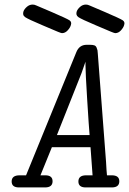

<svg xmlns="http://www.w3.org/2000/svg" viewBox="-20 -820 565 840"><path d="M83 -771Q87 -781 98 -790.5Q109 -800 123 -800Q131 -800 139 -796Q166 -784 207 -767Q272 -739 283.5 -731.5Q295 -724 290 -710Q287 -699 276 -687Q265 -675 251 -675Q248 -675 233 -681Q207 -692 167 -709Q103 -736 90 -745Q77 -754 83 -771ZM316 -771Q320 -781 331 -790.5Q342 -800 356 -800Q364 -800 372 -796Q399 -784 440 -767Q505 -739 516.5 -731.5Q528 -724 523 -710Q520 -699 509 -687Q498 -675 484 -675Q481 -675 466 -681Q440 -692 400 -709Q336 -736 323 -745Q310 -754 316 -771ZM31 -26Q31 -53 66 -53H94L314 -592Q327 -624 359 -624H374Q386 -624 393 -621.5Q400 -619 403 -610.5Q406 -602 406.5 -600Q407 -598 408 -584L444 -111Q446 -71 448 -53H469Q502 -53 502 -27Q502 0 469 0H355Q323 0 323 -26Q323 -53 357 -53H385L376 -176H207L157 -53H178Q210 -53 210 -27Q210 0 177 0H63Q31 0 31 -26ZM229 -229H372Q369 -262 361.5 -383Q354 -504 354 -535V-550L337 -501Z"/></svg>

Font: CMU Typewriter Text
Style: LightOblique
Weight: 200
Italic angle: -9.46001°
Version: Version 0.7.0